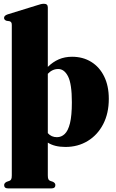

<svg xmlns="http://www.w3.org/2000/svg" viewBox="-20 -786 632 1042"><path d="M239.5 -745.5V-423Q267 -450 299.2 -464Q331.5 -478 371 -478Q430 -478 475 -450.2Q520 -422.5 545.2 -371.2Q570.5 -320 570.5 -249.5Q570.5 -171 540 -112.2Q509.5 -53.5 456.2 -21Q403 11.5 335 11.5Q276 11.5 239.5 -12V165.5Q239.5 180 242.5 186.5Q245.5 193 252.5 195.5L267 200.5Q280.5 207 280.5 218.5Q280.5 236.5 258.5 236.5H24.5Q2.5 236.5 2.5 218.5Q2.5 207.5 16.5 200.5L31 195.5Q38 193 41 186.5Q44 180 44 165.5V-650.5Q44 -661 40.5 -665.2Q37 -669.5 31 -671L16 -673Q2 -677.5 2 -689Q2 -701.5 21.5 -708L180 -757Q194 -761.5 201.8 -763.5Q209.5 -765.5 219 -765.5Q239.5 -765.5 239.5 -745.5ZM296 -411.5Q264 -411.5 239.5 -385.5V-63.5Q258.5 -41.5 289 -41.5Q313 -41.5 331.2 -58.8Q349.5 -76 359.8 -117.2Q370 -158.5 370 -231Q370 -330.5 349.5 -371Q329 -411.5 296 -411.5Z"/></svg>

Font: Fraunces 72pt S000 Black
Style: Regular
Weight: 900
Version: Version 1.000; ttfautohint (v1.8.3)